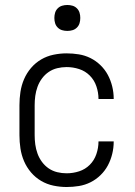

<svg xmlns="http://www.w3.org/2000/svg" viewBox="-20 -742 540 770"><path d="M247 8Q221 8 194.5 2.5Q168 -3 145 -16.5Q122 -30 104.5 -50.5Q87 -71 76.5 -95.5Q66 -120 62 -146.5Q58 -173 58 -200V-320Q58 -347 62 -373.5Q66 -400 76.5 -424.5Q87 -449 104.5 -469.5Q122 -490 145 -503.5Q168 -517 194.5 -522.5Q221 -528 247 -528Q272 -528 296.5 -524Q321 -520 343 -509Q365 -498 383 -480.5Q401 -463 412.5 -441.5Q424 -420 430 -395.5Q436 -371 436 -346V-345H375V-346Q375 -371 366.5 -396Q358 -421 340 -439Q322 -457 297.5 -465Q273 -473 247 -473Q228 -473 209.5 -468.5Q191 -464 175.5 -453.5Q160 -443 148.5 -427.5Q137 -412 130.5 -394Q124 -376 121.5 -357.5Q119 -339 119 -320V-200Q119 -181 121.5 -162.5Q124 -144 130.5 -126Q137 -108 148.5 -92.5Q160 -77 175.5 -66.5Q191 -56 209.5 -51.5Q228 -47 247 -47Q273 -47 297.5 -55Q322 -63 340 -81Q358 -99 366.5 -124Q375 -149 375 -174V-175H436V-174Q436 -149 430 -124.5Q424 -100 412.5 -78.5Q401 -57 383 -39.5Q365 -22 343 -11Q321 0 296.5 4Q272 8 247 8ZM250 -618Q239 -618 229 -621Q219 -624 211.5 -631.5Q204 -639 201 -649Q198 -659 198 -670Q198 -681 201 -691Q204 -701 211.5 -708.5Q219 -716 229 -719Q239 -722 250 -722Q261 -722 271 -719Q281 -716 288.5 -708.5Q296 -701 299 -691Q302 -681 302 -670Q302 -659 299 -649Q296 -639 288.5 -631.5Q281 -624 271 -621Q261 -618 250 -618Z"/></svg>

Font: Iosevka Curly Light
Style: Regular
Weight: 300
Monospace: yes
Designer: Belleve Invis
Foundry: Belleve Invis
Version: Version 22.1.2; ttfautohint (v1.8.4)